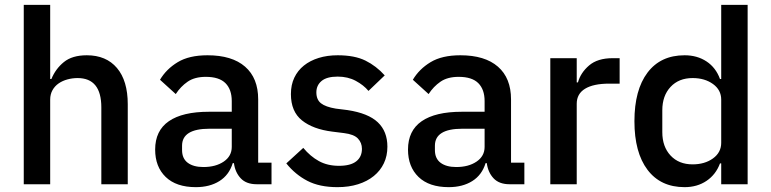

<svg xmlns="http://www.w3.org/2000/svg" viewBox="-20 -760 3182 792"><path d="M78 -740H187V-434H192Q209 -476 243.5 -504Q278 -532 338 -532Q418 -532 462.5 -479.5Q507 -427 507 -330V0H398V-317Q398 -438 300 -438Q279 -438 258.5 -432.5Q238 -427 222 -416Q206 -405 196.5 -388Q187 -371 187 -349V0H78Z M1039 0Q996 0 973 -24.5Q950 -49 945 -87H940Q925 -38 885 -13Q845 12 788 12Q707 12 663.5 -30Q620 -72 620 -143Q620 -221 676.5 -260Q733 -299 842 -299H936V-343Q936 -391 910 -417Q884 -443 829 -443Q783 -443 754 -423Q725 -403 705 -372L640 -431Q666 -475 713 -503.5Q760 -532 836 -532Q937 -532 991 -485Q1045 -438 1045 -350V-89H1100V0ZM819 -71Q870 -71 903 -93.5Q936 -116 936 -154V-229H844Q731 -229 731 -159V-141Q731 -106 754.5 -88.5Q778 -71 819 -71Z M1372 12Q1298 12 1248 -14Q1198 -40 1161 -86L1231 -150Q1260 -115 1295.5 -95.5Q1331 -76 1378 -76Q1426 -76 1449.5 -94.5Q1473 -113 1473 -146Q1473 -171 1456.5 -188.5Q1440 -206 1399 -211L1351 -217Q1271 -227 1225.5 -263.5Q1180 -300 1180 -372Q1180 -410 1194 -439.5Q1208 -469 1233.5 -489.5Q1259 -510 1294.5 -521Q1330 -532 1373 -532Q1443 -532 1487.5 -510Q1532 -488 1567 -449L1500 -385Q1480 -409 1447.5 -426.5Q1415 -444 1373 -444Q1328 -444 1306.5 -426Q1285 -408 1285 -379Q1285 -349 1304 -334Q1323 -319 1365 -312L1413 -306Q1499 -293 1538.5 -255.5Q1578 -218 1578 -155Q1578 -117 1563.5 -86.5Q1549 -56 1522 -34Q1495 -12 1457 0Q1419 12 1372 12Z M2082 0Q2039 0 2016 -24.5Q1993 -49 1988 -87H1983Q1968 -38 1928 -13Q1888 12 1831 12Q1750 12 1706.5 -30Q1663 -72 1663 -143Q1663 -221 1719.5 -260Q1776 -299 1885 -299H1979V-343Q1979 -391 1953 -417Q1927 -443 1872 -443Q1826 -443 1797 -423Q1768 -403 1748 -372L1683 -431Q1709 -475 1756 -503.5Q1803 -532 1879 -532Q1980 -532 2034 -485Q2088 -438 2088 -350V-89H2143V0ZM1862 -71Q1913 -71 1946 -93.5Q1979 -116 1979 -154V-229H1887Q1774 -229 1774 -159V-141Q1774 -106 1797.5 -88.5Q1821 -71 1862 -71Z M2250 0V-520H2359V-420H2364Q2375 -460 2410 -490Q2445 -520 2507 -520H2536V-415H2493Q2428 -415 2393.5 -394Q2359 -373 2359 -332V0Z M2955 -86H2950Q2933 -40 2894.5 -14Q2856 12 2804 12Q2705 12 2651 -59.5Q2597 -131 2597 -260Q2597 -389 2651 -460.5Q2705 -532 2804 -532Q2856 -532 2894.5 -506.5Q2933 -481 2950 -434H2955V-740H3064V0H2955ZM2837 -82Q2887 -82 2921 -106.5Q2955 -131 2955 -171V-349Q2955 -389 2921 -413.5Q2887 -438 2837 -438Q2780 -438 2746 -401.5Q2712 -365 2712 -305V-215Q2712 -155 2746 -118.5Q2780 -82 2837 -82Z"/></svg>

Font: IBM Plex Sans Thai Medm
Style: Regular
Weight: 500
Designer: Mike Abbink, Paul van der Laan, Pieter van Rosmalen, Ben Mitchell, Mark Frömberg
Foundry: Bold Monday
Version: Version 1.2